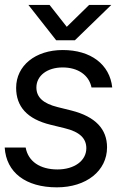

<svg xmlns="http://www.w3.org/2000/svg" viewBox="-20 -765 501 796"><path d="M215.8 11.7C337.9 11.7 423.8 -56.6 423.8 -154.3C423.8 -229 376.5 -281.7 274.9 -307.1L219.7 -320.8C158.2 -335.9 130.9 -362.3 130.9 -402.3C130.9 -451.2 175.8 -485.4 239.7 -485.4C303.2 -485.4 349.1 -453.6 359.4 -402.3H445.3C435.1 -498 356.4 -557.6 240.2 -557.6C126.5 -557.6 46.9 -492.7 46.9 -400.9C46.9 -324.2 91.3 -271.5 190.4 -247.6L248.5 -233.4C311 -218.3 337.9 -190.9 337.9 -150.4C337.9 -98.6 288.1 -62.5 218.3 -62.5C145.5 -62.5 96.7 -96.2 86.4 -153.3H-0.5C5.9 -49.8 86.9 11.7 215.8 11.7ZM97.7 -744.6 212.9 -598.1H290.5L441.4 -744.6H349.6L256.8 -653.8L185.5 -744.6Z"/></svg>

Font: Guggenheim Sans Display
Style: Italic
Weight: 400
Italic angle: -7°
Designer: Modified by Tom Baber under direction of Pentagram Design 2023
Foundry: rsms
Version: Version 1.001;Glyphs 3.1.2 (3151)